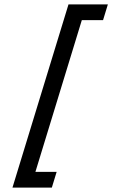

<svg xmlns="http://www.w3.org/2000/svg" viewBox="-20 -686 544 868"><path d="M349.9 -595H445.9L467.6 -666H289.6L36.4 162H214.4L236.1 91H140.1Z"/></svg>

Font: Din Kursivschrift
Style: Eng
Weight: 400
Version: Version 1.089